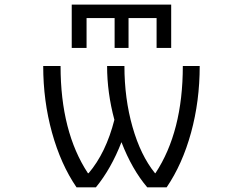

<svg xmlns="http://www.w3.org/2000/svg" viewBox="-20 -802 1040 822"><path d="M350.6 -724.6V-596.7H287.1V-782.2H712.9V-596.7H650.4V-724.6H530.3V-596.7H470.7V-724.6ZM645.5 -60.5Q762.7 -238.3 762.7 -519.5H835Q835 -369.1 797.9 -233.9Q760.7 -98.6 693.4 0H610.4Q544.9 -77.1 500 -193.4Q456.1 -80.1 390.6 0H307.6Q240.2 -98.6 202.6 -234.4Q165 -370.1 165 -519.5H239.3Q239.3 -238.3 356.4 -60.5H359.4Q433.6 -147.5 469.7 -289.1Q438.5 -405.3 438.5 -519.5H512.7Q512.7 -379.9 547.4 -258.3Q582 -136.7 643.6 -60.5Z"/></svg>

Font: Gen Shin Gothic Monospace Normal
Style: Regular
Weight: 350
Designer: [Source Han Sans]
Ryoko NISHIZUKA  (kana & ideographs); Paul D. Hunt (Latin, Greek & Cyrillic); Wenlong ZHANG  (bopomofo
Version: Version 1.002.20150607